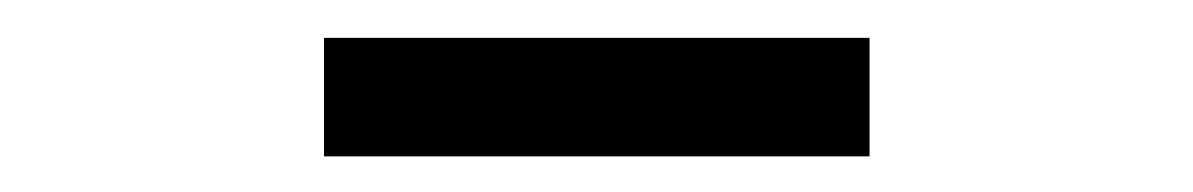

<svg xmlns="http://www.w3.org/2000/svg" viewBox="-20 -756 646 104"><path d="M155.5 -671.3V-735.5H451V-671.3Z"/></svg>

Font: Noto Sans JP
Style: Regular
Weight: 100
Designer: Ryoko NISHIZUKA 西塚涼子 (kana, bopomofo & ideographs); Paul D. Hunt (Latin, Greek & Cyrillic); Sandoll Communications 산돌커뮤니
Foundry: Adobe
Version: Version 2.004;hotconv 1.0.118;makeotfexe 2.5.65603